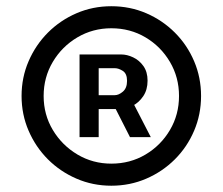

<svg xmlns="http://www.w3.org/2000/svg" viewBox="-20 -757 706 608"><path d="M332.5 -168.9Q273.9 -168.9 222.4 -191.2Q170.9 -213.4 131.8 -252.4Q92.8 -291.5 70.6 -343Q48.3 -394.5 48.3 -453.1Q48.3 -511.7 70.6 -563.2Q92.8 -614.7 131.8 -653.8Q170.9 -692.9 222.4 -715.1Q273.9 -737.3 332.5 -737.3Q391.6 -737.3 443.1 -715.1Q494.6 -692.9 533.7 -653.8Q572.8 -614.7 594.7 -563.2Q616.7 -511.7 616.7 -453.1Q616.7 -394.5 594.7 -343Q572.8 -291.5 533.7 -252.4Q494.6 -213.4 443.1 -191.2Q391.6 -168.9 332.5 -168.9ZM332.5 -238.8Q392.1 -238.8 440.7 -267.6Q489.3 -296.4 518.1 -345.2Q546.9 -394 546.9 -453.1Q546.9 -512.2 518.1 -561Q489.3 -609.9 440.7 -638.7Q392.1 -667.5 332.5 -667.5Q273.9 -667.5 225.1 -638.7Q176.3 -609.9 147.2 -561Q118.2 -512.2 118.2 -453.1Q118.2 -394 147.2 -345.5Q176.3 -296.9 225.1 -267.8Q273.9 -238.8 332.5 -238.8ZM391.6 -322.8 328.6 -446.8H393.6L457.5 -322.8ZM231.9 -322.8V-584.5H364.3Q382.3 -584.5 401.6 -575.4Q420.9 -566.4 434.1 -547.9Q447.3 -529.3 447.3 -501.5Q447.3 -472.7 433.6 -452.4Q419.9 -432.1 399.9 -421.9Q379.9 -411.6 360.4 -411.6H266.6V-455.6H343.3Q356 -455.6 369.1 -466.8Q382.3 -478 382.3 -501Q382.3 -523.9 368.9 -532.5Q355.5 -541 344.2 -541H292.5V-322.8Z"/></svg>

Font: Inter Cardless
Style: Regular
Weight: 400
Designer: Rasmus Andersson
Foundry: rsms
Version: Version 4.001;git-9221beed3